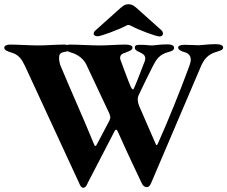

<svg xmlns="http://www.w3.org/2000/svg" viewBox="-20 -863 1066 900"><path d="M438 -693C453 -693 539 -725 570 -742C575 -745 578 -746 582 -746C586 -746 590 -745 594 -742C627 -724 711 -692 728 -692C738 -692 744 -698 744 -705C744 -710 742 -716 737 -721L633 -814C610 -835 601 -843 582 -843C564 -843 555 -835 532 -814L427 -720C422 -716 419 -710 419 -705C419 -698 426 -693 438 -693ZM992 -656C955 -656 936 -652 914 -651C911 -651 909 -651 906 -651C891 -651 877 -653 844 -653C829 -653 815 -649 815 -640C815 -629 832 -622 846 -618C863 -614 872 -603 874 -588C875 -581 875 -572 862 -539C824 -436 771 -304 721 -192C719 -187 717 -183 714 -183C712 -183 711 -185 709 -190L632 -367C625 -385 623 -402 630 -417C651 -461 678 -518 698 -556C714 -586 728 -608 769 -619C783 -623 796 -626 796 -639C796 -651 782 -655 766 -655C728 -655 714 -651 693 -650C674 -650 670 -653 635 -653C614 -653 612 -647 612 -639C612 -617 661 -620 661 -589C661 -584 659 -575 656 -570C647 -548 624 -484 611 -456C608 -449 606 -444 603 -444C600 -444 597 -448 593 -456C581 -483 555 -555 546 -579C540 -594 542 -609 565 -615C584 -623 601 -627 601 -640C601 -649 588 -654 568 -654C528 -654 486 -650 448 -650C409 -650 346 -654 306 -654C302 -654 299 -653 296 -652C292 -653 287 -654 281 -654C241 -654 198 -650 159 -650C121 -650 66 -654 26 -654C14 -654 0 -649 0 -640C0 -627 15 -623 29 -618C68 -608 82 -585 97 -554L349 -9C355 4 359 17 370 17C382 17 386 6 392 -7C434 -87 476 -168 517 -248C519 -253 522 -255 524 -255C527 -255 529 -253 531 -249C586 -125 621 -55 644 -5C650 8 657 14 668 14C678 14 683 7 688 -4L921 -550C934 -581 953 -609 995 -620C1009 -625 1026 -628 1026 -640C1026 -652 1010 -656 992 -656ZM491 -294 436 -190C432 -182 430 -179 427 -179C424 -179 422 -183 419 -191C367 -318 315 -432 262 -559C261 -563 257 -579 257 -588C257 -603 257 -614 279 -619C286 -620 292 -622 297 -623C300 -621 304 -620 309 -618C348 -608 376 -584 389 -551L492 -332C495 -324 497 -318 497 -313C497 -307 495 -302 491 -294Z"/></svg>

Font: EB Garamond
Style: Bold
Weight: 700
Designer: Georg Duffner and Octavio Pardo
Foundry: Georg Duffner
Version: Version 1.000;PS 001.000;hotconv 1.0.88;makeotf.lib2.5.64775